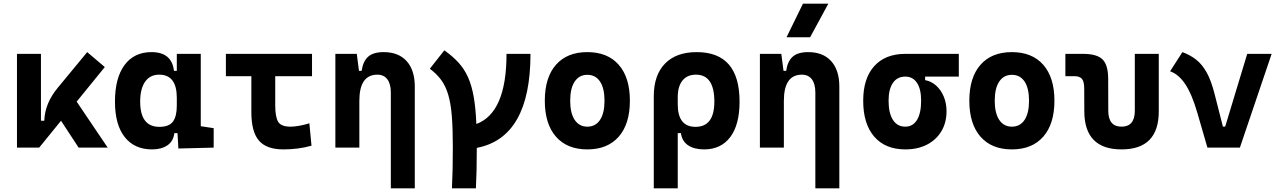

<svg xmlns="http://www.w3.org/2000/svg" viewBox="-20 -815 7071 1060"><path d="M73.7 0V-517.6H206.1V-148.4H224.6Q227.5 -245.1 299.8 -331.5L461.4 -527.3L558.6 -444.8L403.3 -253.9L574.7 0H414.1L316.9 -148.4L196.3 0Z M819.3 9.8Q722.2 9.8 668.5 -58.3Q614.7 -126.5 614.7 -253.9Q614.7 -384.3 667.5 -455.8Q720.2 -527.3 816.4 -527.3Q928.7 -527.3 940.4 -423.8H956.1V-517.6H1088.4V-118.2L1159.7 -107.4V0L964.8 4.9L960 -80.1H942.4Q937.5 -35.6 904.5 -12.9Q871.6 9.8 819.3 9.8ZM753.9 -253.9Q753.9 -114.7 859.9 -114.7Q913.6 -114.7 934.8 -143.8Q956.1 -172.9 956.1 -231V-274.9Q956.1 -402.8 858.9 -402.8Q808.6 -402.8 781.2 -364Q753.9 -325.2 753.9 -253.9Z M1544.9 9.8Q1450.7 9.8 1409.2 -39.1Q1367.7 -87.9 1367.7 -195.3V-394.5H1227.1V-517.6H1702.6V-394.5H1499.5V-232.9Q1499.5 -171.4 1515.1 -143.6Q1530.8 -115.7 1584 -115.7Q1604 -115.7 1631.1 -120.4Q1658.2 -125 1688 -134.3L1699.7 -10.7Q1662.1 0 1623.3 4.9Q1584.5 9.8 1544.9 9.8Z M1831.5 0V-517.6H1949.7L1961.9 -423.8H1976.6Q1983.9 -476.1 2012.2 -501.7Q2040.5 -527.3 2098.1 -527.3Q2180.2 -527.3 2225.1 -477.5Q2270 -427.7 2270 -336.9V224.6H2137.7V-304.2Q2137.7 -351.6 2118.4 -377.2Q2099.1 -402.8 2063.5 -402.8Q1963.9 -402.8 1963.9 -258.3V0Z M2475.1 224.6Q2477.5 176.8 2478.8 119.4Q2480 62 2480 -4.9Q2480 -105.5 2474.4 -174.8Q2468.8 -244.1 2454.6 -292Q2440.4 -339.8 2415.8 -373.5Q2391.1 -407.2 2353 -435.5L2433.1 -537.1Q2479 -504.9 2511.2 -469.5Q2543.5 -434.1 2564 -388.2Q2584.5 -342.3 2595.5 -279.5Q2606.4 -216.8 2609.9 -130.4Q2776.4 -191.9 2776.4 -517.6H2908.7Q2908.7 -55.7 2612.3 1.5Q2612.3 66.4 2611.1 122.1Q2609.9 177.7 2607.4 224.6Z M3222.7 9.8Q3110.8 9.8 3049.3 -60.5Q2987.8 -130.9 2987.8 -258.8Q2987.8 -387.2 3049.3 -457.3Q3110.8 -527.3 3222.7 -527.3Q3334.5 -527.3 3396 -457.3Q3457.5 -387.2 3457.5 -258.8Q3457.5 -130.9 3396 -60.5Q3334.5 9.8 3222.7 9.8ZM3222.7 -115.7Q3268.1 -115.7 3292.7 -153.1Q3317.4 -190.4 3317.4 -258.8Q3317.4 -327.6 3292.7 -364.7Q3268.1 -401.9 3222.7 -401.9Q3177.7 -401.9 3152.8 -364.7Q3127.9 -327.6 3127.9 -258.8Q3127.9 -190.4 3152.8 -153.1Q3177.7 -115.7 3222.7 -115.7Z M3589.4 224.6V-283.2Q3589.4 -399.9 3651.1 -463.6Q3712.9 -527.3 3826.2 -527.3Q4063 -527.3 4063 -253.9Q4063 -126.5 4011.7 -58.3Q3960.4 9.8 3867.2 9.8Q3812.5 9.8 3778.8 -12.9Q3745.1 -35.6 3739.3 -80.1H3721.7V224.6ZM3822.3 -402.8Q3773.9 -402.8 3747.8 -370.4Q3721.7 -337.9 3721.7 -278.8V-239.3Q3721.7 -114.7 3819.8 -114.7Q3923.8 -114.7 3923.8 -253.9Q3923.8 -402.8 3822.3 -402.8Z M4175.3 0V-517.6H4293.5L4305.7 -423.8H4320.3Q4327.6 -476.1 4356 -501.7Q4384.3 -527.3 4441.9 -527.3Q4523.9 -527.3 4568.8 -477.5Q4613.8 -427.7 4613.8 -336.9V224.6H4481.4V-304.2Q4481.4 -351.6 4462.2 -377.2Q4442.9 -402.8 4407.2 -402.8Q4307.6 -402.8 4307.6 -258.3V0ZM4322.3 -609.4 4413.1 -794.9H4553.2L4452.6 -609.4Z M4978 9.8Q4867.7 9.8 4806.6 -60.5Q4745.6 -130.9 4745.6 -258.8Q4745.6 -382.3 4806.6 -450Q4867.7 -517.6 4978 -517.6H5273.4V-392.1H5087.4V-372.6Q5121.1 -366.7 5147.9 -342.8Q5174.8 -318.8 5190.2 -282Q5205.6 -245.1 5205.6 -201.2Q5205.6 -137.7 5177.2 -90.3Q5148.9 -43 5097.9 -16.6Q5046.9 9.8 4978 9.8ZM4978 -115.7Q5020 -115.7 5042.7 -153.1Q5065.4 -190.4 5065.4 -258.8Q5065.4 -322.8 5042.7 -357.4Q5020 -392.1 4978 -392.1Q4933.6 -392.1 4909.7 -357.4Q4885.7 -322.8 4885.7 -258.8Q4885.7 -190.4 4909.7 -153.1Q4933.6 -115.7 4978 -115.7Z M5566.4 9.8Q5454.6 9.8 5393.1 -60.5Q5331.5 -130.9 5331.5 -258.8Q5331.5 -387.2 5393.1 -457.3Q5454.6 -527.3 5566.4 -527.3Q5678.2 -527.3 5739.7 -457.3Q5801.3 -387.2 5801.3 -258.8Q5801.3 -130.9 5739.7 -60.5Q5678.2 9.8 5566.4 9.8ZM5566.4 -115.7Q5611.8 -115.7 5636.5 -153.1Q5661.1 -190.4 5661.1 -258.8Q5661.1 -327.6 5636.5 -364.7Q5611.8 -401.9 5566.4 -401.9Q5521.5 -401.9 5496.6 -364.7Q5471.7 -327.6 5471.7 -258.8Q5471.7 -190.4 5496.6 -153.1Q5521.5 -115.7 5566.4 -115.7Z M6171.9 9.8Q5966.8 9.8 5966.3 -200.2L5965.8 -326.2Q5965.8 -363.8 5953.6 -379.2Q5941.4 -394.5 5911.1 -394.5H5861.8V-517.6H5959.5Q6036.1 -517.6 6066.9 -487.1Q6097.7 -456.5 6098.1 -380.9L6098.6 -204.1Q6098.6 -115.7 6171.9 -115.7Q6245.1 -115.7 6245.1 -204.1V-517.6H6377.4V-200.2Q6377.4 9.8 6171.9 9.8Z M6646 0 6590.8 -190.4Q6560.5 -295.4 6523.4 -350.6Q6486.3 -405.8 6439.9 -421.4L6507.8 -527.3Q6550.3 -511.7 6583.3 -486.1Q6616.2 -460.4 6641.4 -415.8Q6666.5 -371.1 6685.1 -297.9L6731.4 -116.2H6744.1L6865.7 -517.6H7000.5L6825.2 0Z"/></svg>

Font: Caskaydia Cove
Style: Bold
Weight: 700
Monospace: yes
Designer: Aaron Bell
Foundry: Saja Typeworks
Version: Version 4.300; ttfautohint (v1.8.3)